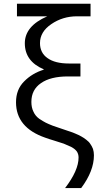

<svg xmlns="http://www.w3.org/2000/svg" viewBox="-20 -751 571 1001"><path d="M63.5 -217.8Q63.5 -284.2 105.5 -326.2Q147.5 -369.1 208 -387.7Q208 -388.7 208 -389.6Q109.4 -431.6 109.4 -525.4Q109.4 -615.2 226.6 -666Q173.8 -666 68.4 -666Q68.4 -682.6 68.4 -731.4Q164.1 -731.4 452.1 -731.4Q452.1 -714.8 452.1 -666Q434.6 -666 381.8 -666Q306.6 -666 247.1 -625Q188.5 -585 188.5 -526.4Q188.5 -475.6 227.5 -448.2Q266.6 -419.9 339.8 -419.9Q359.4 -419.9 399.4 -419.9Q399.4 -403.3 399.4 -352.5Q382.8 -352.5 334 -352.5Q243.2 -352.5 193.4 -317.4Q143.6 -283.2 143.6 -219.7Q143.6 -190.4 154.3 -168.9Q164.1 -146.5 184.6 -131.8Q205.1 -118.2 218.8 -111.3Q232.4 -104.5 254.9 -95.7Q268.6 -90.8 294.9 -82Q321.3 -73.2 335 -68.4Q348.6 -64.5 370.1 -55.7Q391.6 -46.9 403.3 -40Q416 -33.2 429.7 -22.5Q444.3 -11.7 451.2 0Q459 10.7 464.8 25.4Q469.7 41 469.7 58.6Q469.7 140.6 403.3 229.5Q375 229.5 319.3 229.5Q389.6 137.7 389.6 70.3Q389.6 52.7 380.9 39.1Q371.1 25.4 350.6 14.6Q330.1 4.9 312.5 -2Q295.9 -7.8 263.7 -17.6Q231.4 -27.3 215.8 -33.2Q63.5 -85.9 63.5 -217.8Z"/></svg>

Font: Gothic A1
Style: Regular
Weight: 400
Designer: HanYang I&C Co.,Ltd.
Version: Version 2.50